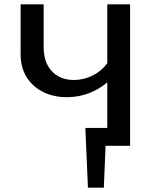

<svg xmlns="http://www.w3.org/2000/svg" viewBox="-20 -678 725 893"><path d="M585 -658V0H471L463 195H389L377 -83H479V-295Q439 -261 391 -243.5Q343 -226 291 -226Q230 -226 181 -250Q132 -274 104 -319Q76 -364 76 -424V-658H183V-459Q183 -388 221 -347Q259 -306 324 -306Q369 -306 410.5 -326.5Q452 -347 479 -384V-658Z"/></svg>

Font: Ysabeau SC Semibold
Style: Regular
Weight: 600
Designer: Christian Thalmann (Catharsis Fonts)
Version: Version 0.003